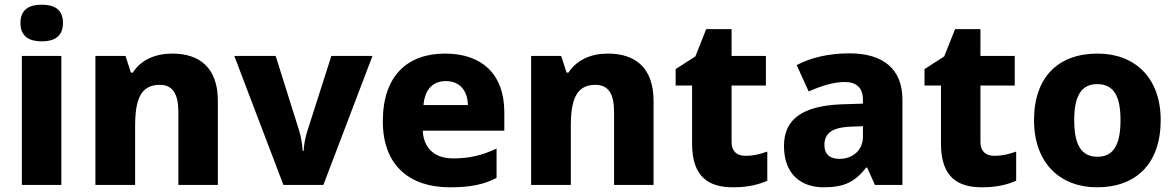

<svg xmlns="http://www.w3.org/2000/svg" viewBox="-20 -787 5003 817"><path d="M158 -767C108 -767 67 -750 67 -689C67 -629 108 -611 158 -611C207 -611 248 -629 248 -689C248 -750 207 -767 158 -767ZM241 -549H73V0H241Z M713 -559C640 -559 580 -532 545 -478H537L514 -549H386V0H555V-250C555 -363 578 -426 660 -426C715 -426 739 -387 739 -311V0H907V-358C907 -499 829 -559 713 -559Z M1186 0H1356L1565 -549H1390L1288 -230C1280 -205 1273 -173 1272 -145H1268C1267 -172 1260 -208 1253 -231L1153 -549H977Z M1874 -559C1715 -559 1609 -466 1609 -271C1609 -78 1728 10 1894 10C1983 10 2039 -2 2093 -30V-155C2032 -126 1978 -113 1908 -113C1827 -113 1782 -159 1779 -231H2126V-309C2126 -473 2029 -559 1874 -559ZM1877 -442C1939 -442 1970 -398 1971 -340H1782C1788 -410 1825 -442 1877 -442Z M2567 -559C2494 -559 2434 -532 2399 -478H2391L2368 -549H2240V0H2409V-250C2409 -363 2432 -426 2514 -426C2569 -426 2593 -387 2593 -311V0H2761V-358C2761 -499 2683 -559 2567 -559Z M3152 -124C3116 -124 3093 -143 3093 -182V-423H3239V-549H3093V-663H2985L2939 -547L2855 -493V-423H2925V-176C2925 -31 2998 10 3100 10C3164 10 3209 -2 3245 -18V-142C3214 -131 3186 -124 3152 -124Z M3595 -560C3507 -560 3430 -542 3370 -510L3421 -398C3474 -421 3526 -438 3575 -438C3623 -438 3652 -415 3652 -362V-346L3558 -343C3399 -336 3316 -283 3316 -166C3316 -46 3388 10 3485 10C3576 10 3619 -15 3666 -74H3670L3703 0H3820V-364C3820 -493 3738 -560 3595 -560ZM3601 -248 3652 -250V-206C3652 -147 3608 -111 3552 -111C3514 -111 3488 -128 3488 -170C3488 -217 3517 -245 3601 -248Z M4211 -124C4175 -124 4152 -143 4152 -182V-423H4298V-549H4152V-663H4044L3998 -547L3914 -493V-423H3984V-176C3984 -31 4057 10 4159 10C4223 10 4268 -2 4304 -18V-142C4273 -131 4245 -124 4211 -124Z M4919 -276C4919 -458 4807 -559 4651 -559C4482 -559 4380 -458 4380 -276C4380 -92 4492 10 4648 10C4816 10 4919 -92 4919 -276ZM4551 -276C4551 -377 4580 -429 4649 -429C4720 -429 4748 -377 4748 -276C4748 -174 4720 -120 4650 -120C4579 -120 4551 -174 4551 -276Z"/></svg>

Font: Noto Sans Arabic UI XBd
Style: Regular
Weight: 800
Designer: Monotype Design Team, Nadine Chahine and Nizar Qandah
Foundry: Monotype Imaging Inc.
Version: Version 2.010